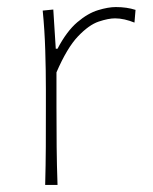

<svg xmlns="http://www.w3.org/2000/svg" viewBox="-20 -524 434 544"><path d="M108 0Q109.5 -56.5 109.8 -108.5Q110 -160.5 110 -221V-271Q110 -324.5 108.2 -381.5Q106.5 -438.5 101 -494L131 -497L138 -386H143Q169 -435.5 199 -461Q229 -486.5 257.8 -495.2Q286.5 -504 308 -504Q324 -504 337.8 -502Q351.5 -500 364 -496L361 -460Q347.5 -465.5 333.2 -468.8Q319 -472 306 -472Q287 -472 259.5 -462.8Q232 -453.5 201 -421Q170 -388.5 140 -319V-221Q140 -160.5 140.5 -108.5Q141 -56.5 143 0Z"/></svg>

Font: Commissioner Flair Thin
Style: Regular
Weight: 100
Designer: Kostas Bartsokas
Foundry: Kostas Bartsokas
Version: Version 1.000; ttfautohint (v1.8.3)